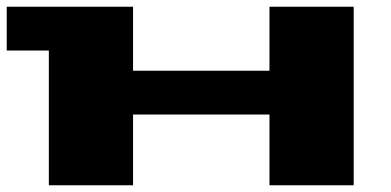

<svg xmlns="http://www.w3.org/2000/svg" viewBox="-20 -550 1160 570"><path d="M0 -400V-530H375V-340H780V-530H1030V0H780V-210H375V0H125V-400Z"/></svg>

Font: Stalinist One
Style: Regular
Weight: 400
Designer: Jovanny Lemonad
Foundry: Alexey Maslov, Jovanny Lemonad
Version: Version 3.004